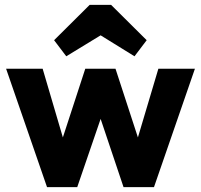

<svg xmlns="http://www.w3.org/2000/svg" viewBox="-20 -768 825 788"><path d="M173 0H297L393 -280L487 0H612L780 -486H630L546 -204L454 -486H330L238 -204L155 -486H5ZM202 -603 252 -537 393 -623 532 -537 582 -603 436 -748H348Z"/></svg>

Font: MV Cash
Style: Bold
Weight: 700
Designer: Rodrigo Fuenzalida
Foundry: fragTYPE
Version: Version 1.100;Glyphs 3.1.2 (3151)